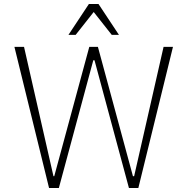

<svg xmlns="http://www.w3.org/2000/svg" viewBox="-20 -939 936 959"><path d="M225 0 52 -705H100L247 -59H251L426 -705H469L644 -59H650L797 -705H844L671 0H624L452 -638H446L274 0ZM322 -765 424 -919H472L574 -765H538L448 -879L358 -765Z"/></svg>

Font: Nunito Sans 7pt Condensed ExtraLight
Style: Regular
Weight: 250
Width: 3
Designer: Vernon Adams
Foundry: Vernon Adams
Version: Version 3.101;gftools[0.9.27]